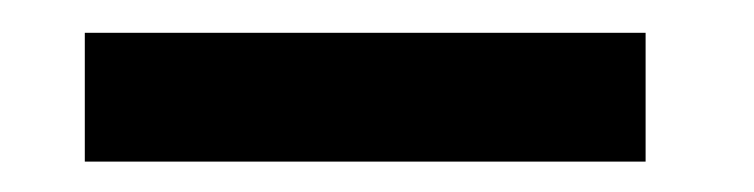

<svg xmlns="http://www.w3.org/2000/svg" viewBox="-20 -300 471 120"><path d="M33 -199H383.5V-279.5H33Z"/></svg>

Font: Anybody UltraCondensed Thin Medium
Style: Regular
Weight: 500
Version: Version 1.111